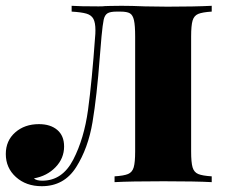

<svg xmlns="http://www.w3.org/2000/svg" viewBox="-33 -628 779 662"><path d="M697 -588Q665 -586 650.5 -580Q636 -574 631 -557Q626 -540 626 -502V-106Q626 -68 631 -51Q636 -34 650.5 -28Q665 -22 697 -20V0Q642 -3 531 -3Q416 -3 362 0V-20Q394 -22 408.5 -28Q423 -34 428 -51Q433 -68 433 -106V-502Q433 -540 429 -558Q425 -576 415 -582Q405 -588 382 -588H369Q347 -588 337.5 -582Q328 -576 324.5 -560Q321 -544 317 -502L311 -430Q301 -297 286 -207Q271 -117 229.5 -51.5Q188 14 111 14Q57 14 22 -17.5Q-13 -49 -13 -97Q-13 -143 19.5 -171.5Q52 -200 101 -200Q141 -200 164.5 -180Q188 -160 188 -123Q188 -82 158.5 -51.5Q129 -21 84 -13Q92 -5 113 -5Q182 -5 219.5 -77.5Q257 -150 270.5 -249Q284 -348 295 -502Q296 -510 296 -524Q296 -550 289 -563Q282 -576 265 -581Q248 -586 214 -588V-608Q239 -606 307 -606Q323 -606 329 -607Q335 -607 346.5 -607.5Q358 -608 386 -608Q421 -608 467 -606L544 -605Q638 -605 697 -608Z"/></svg>

Font: Playfair Display SC Black
Style: Regular
Weight: 900
Designer: Claus Eggers Sørensen
Foundry: Claus Eggers Sørensen
Version: Version 1.200; ttfautohint (v1.6)